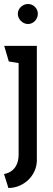

<svg xmlns="http://www.w3.org/2000/svg" viewBox="-22 -730 263 959"><path d="M71 42C71 133 -2 139 -2 139C-2 139 20 208 20 209C93 209 159 151 162 75V-501H-1L22 -423L71 -415ZM118 -610C145 -610 167 -634 167 -661C167 -688 145 -710 118 -710C91 -710 67 -688 67 -661C67 -634 91 -610 118 -610Z"/></svg>

Font: Advent Pro
Style: SemiBold
Weight: 600
Designer: Andreas Kalpakidis
Foundry: Andreas Kalpakidis
Version: Version 2.002 2008